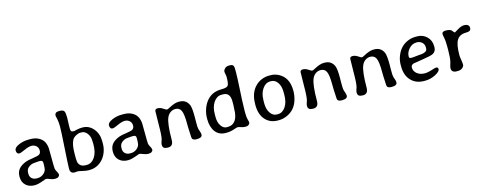

<svg xmlns="http://www.w3.org/2000/svg" viewBox="-28 -1397 5285 2095"><g transform="rotate(-15 2614.5 -349.5)"><path d="M214.8 -61.5H227.5Q267.6 -61.5 298.1 -88.6Q328.6 -115.7 328.6 -151.4L329.6 -157.7V-164.1L330.6 -179.2V-207Q330.6 -235.4 301.8 -235.4H279.8L276.4 -234.9L257.3 -233.4Q243.7 -231.4 237.8 -231.4Q198.2 -231.4 164.6 -201.7Q141.1 -180.7 141.1 -142.1V-132.3Q141.1 -99.6 162.4 -80.6Q183.6 -61.5 214.8 -61.5ZM106 -373.5Q73.2 -373.5 73.2 -415.5Q73.2 -446.8 126.2 -470Q179.2 -493.2 236.3 -493.2H260.7Q310.1 -493.2 347.7 -474.9Q385.3 -456.5 405 -425.3Q424.8 -394 429.2 -343.8Q430.2 -332 430.2 -230Q430.2 -127.9 432.9 -112.5Q435.5 -97.2 448.5 -75.2Q461.4 -53.2 461.4 -39.1Q461.4 -24.9 448 -14.9Q434.6 -4.9 409.2 -4.9Q383.8 -4.9 354 -17.3Q324.2 -29.8 310.5 -29.8Q309.1 -29.8 261.7 -12.5Q214.4 4.9 181.6 4.9H170.9Q116.2 4.9 77.9 -29.8Q39.6 -64.5 39.6 -128.4Q39.6 -192.4 81.5 -228.3Q123.5 -264.2 183.6 -277.3Q201.7 -281.2 243.7 -287.6Q285.6 -293.9 300.8 -300.8Q327.1 -313 327.1 -346.9Q327.1 -380.9 304.7 -400.1Q282.2 -419.4 251.2 -419.4Q220.2 -419.4 169.9 -396.5Q119.6 -373.5 106 -373.5Z M769.5 -62H784.2Q837.4 -62 873.8 -115Q910.2 -168 910.2 -259.3V-274.9L909.7 -280.3L909.2 -290.5Q908.7 -295.9 908.7 -300.8Q908.7 -348.1 882.3 -384Q856 -419.9 817.9 -419.9H803.7Q779.8 -419.9 751.2 -403.3Q722.7 -386.7 710.9 -364.3Q685.1 -315.4 685.1 -210V-165Q686.5 -150.4 686.5 -140.6Q686.5 -105.5 708.3 -83.7Q730 -62 769.5 -62ZM705.6 -491.2Q705.6 -472.7 711.7 -463.4Q717.8 -454.1 744.1 -454.1Q744.6 -454.1 776.1 -461.4Q807.6 -468.8 841.3 -468.8Q914.1 -468.8 962.9 -411.1Q1011.7 -353.5 1011.7 -270.5V-235.4Q1011.7 -194.3 995.6 -148.4Q979 -102.5 948.7 -68.8Q886.7 -0.5 795.9 -0.5H785.2Q759.8 -0.5 719.7 -10.3Q679.7 -20 667.5 -20L634.8 -17.1Q584.5 -17.1 584.5 -67.4V-87.4Q584.5 -117.2 596.4 -304.7Q608.4 -492.2 608.4 -543.9Q608.4 -595.7 600.1 -629.9Q591.8 -664.1 591.8 -667Q591.8 -708 638.2 -708H647.9Q687.5 -708 698.2 -689.2Q709 -670.4 709 -619.6L706.5 -542L705.6 -520Z M1269 -61.5H1281.7Q1321.8 -61.5 1352.3 -88.6Q1382.8 -115.7 1382.8 -151.4L1383.8 -157.7V-164.1L1384.8 -179.2V-207Q1384.8 -235.4 1356 -235.4H1334L1330.6 -234.9L1311.5 -233.4Q1297.9 -231.4 1292 -231.4Q1252.4 -231.4 1218.8 -201.7Q1195.3 -180.7 1195.3 -142.1V-132.3Q1195.3 -99.6 1216.6 -80.6Q1237.8 -61.5 1269 -61.5ZM1160.2 -373.5Q1127.4 -373.5 1127.4 -415.5Q1127.4 -446.8 1180.4 -470Q1233.4 -493.2 1290.5 -493.2H1314.9Q1364.3 -493.2 1401.9 -474.9Q1439.5 -456.5 1459.2 -425.3Q1479 -394 1483.4 -343.8Q1484.4 -332 1484.4 -230Q1484.4 -127.9 1487.1 -112.5Q1489.7 -97.2 1502.7 -75.2Q1515.6 -53.2 1515.6 -39.1Q1515.6 -24.9 1502.2 -14.9Q1488.8 -4.9 1463.4 -4.9Q1438 -4.9 1408.2 -17.3Q1378.4 -29.8 1364.7 -29.8Q1363.3 -29.8 1315.9 -12.5Q1268.6 4.9 1235.8 4.9H1225.1Q1170.4 4.9 1132.1 -29.8Q1093.8 -64.5 1093.8 -128.4Q1093.8 -192.4 1135.7 -228.3Q1177.7 -264.2 1237.8 -277.3Q1255.9 -281.2 1297.9 -287.6Q1339.8 -293.9 1355 -300.8Q1381.3 -313 1381.3 -346.9Q1381.3 -380.9 1358.9 -400.1Q1336.4 -419.4 1305.4 -419.4Q1274.4 -419.4 1224.1 -396.5Q1173.8 -373.5 1160.2 -373.5Z M2077.1 -58.6Q2077.1 -22.5 2014.2 -22.5Q1978.5 -22.5 1966.3 -39.6Q1960.4 -47.9 1960.4 -78.6L1959 -109.9Q1955.6 -161.1 1955.6 -212.9Q1955.6 -324.7 1936.3 -363Q1917 -401.4 1871.6 -401.4Q1841.3 -401.4 1815.7 -383.3Q1790 -365.2 1776.4 -333Q1748 -267.1 1748 -89.4Q1748 -48.8 1732.7 -32.2Q1717.3 -15.6 1693.4 -15.6H1683.6Q1628.9 -15.6 1628.9 -59.1V-70.8Q1628.9 -76.2 1634.8 -94.2L1642.6 -116.7Q1654.3 -156.2 1654.3 -286.1L1656.7 -431.2Q1656.7 -459 1687 -459Q1717.3 -459 1746.8 -439Q1776.4 -418.9 1784.4 -418.9Q1792.5 -418.9 1813 -430.2Q1881.8 -467.8 1923.3 -467.8H1936Q2010.7 -467.8 2041 -400.4Q2055.7 -368.7 2055.7 -263.7V-260.3Q2055.7 -251.5 2055.2 -242.7Q2055.2 -218.8 2055.2 -217.8Q2055.2 -208.5 2055.2 -199.7Q2055.2 -192.9 2055.2 -186.5Q2055.2 -148.9 2057.6 -135.3Q2061 -116.7 2068.8 -96.7Q2077.1 -74.7 2077.1 -58.6Z M2274.4 -236.8V-199.7Q2274.4 -141.6 2301 -102.8Q2327.6 -64 2363.8 -64H2377.4Q2433.1 -64 2463.6 -108.4Q2494.1 -152.8 2494.1 -240.7Q2495.1 -251.5 2495.1 -256.3L2496.1 -266.1L2496.6 -286.6V-321.3Q2496.6 -420.9 2417 -420.9H2397.9Q2346.2 -420.9 2310.3 -368.7Q2274.4 -316.4 2274.4 -236.8ZM2180.7 -214.4Q2180.7 -265.1 2198.7 -317.9Q2216.8 -370.6 2249.5 -408Q2282.2 -445.3 2323.2 -462.2Q2364.3 -479 2420.7 -479Q2477.1 -479 2490.7 -499.8Q2504.4 -520.5 2504.4 -591.8Q2504.4 -605 2500 -627Q2495.6 -648.9 2495.6 -652.3Q2495.6 -673.3 2513.7 -690.7Q2531.7 -708 2561 -708H2570.8Q2593.8 -708 2605 -697.3Q2616.2 -686.5 2616.2 -652.3V-606.9L2615.2 -584Q2614.7 -572.3 2614.7 -550Q2614.7 -527.8 2607.4 -408.2Q2600.1 -288.6 2600.1 -243.7L2599.6 -231.9Q2599.1 -220.2 2599.1 -209.5L2598.6 -198.2Q2598.6 -198.2 2598.6 -160.2Q2598.6 -110.8 2606.4 -85.9Q2614.3 -61 2614.3 -50.3Q2614.3 -39.6 2602.1 -27.8Q2589.8 -16.1 2564.2 -16.1Q2538.6 -16.1 2514.6 -24.7Q2490.7 -33.2 2479.5 -33.2Q2468.3 -33.2 2450.2 -26.4Q2395.5 -6.3 2350.1 -6.3Q2349.1 -6.3 2348.1 -6.3H2336.9Q2263.2 -6.3 2221.9 -60.3Q2180.7 -114.3 2180.7 -202.1Z M2826.2 -206.1Q2826.2 -142.1 2855.5 -99.6Q2884.8 -57.1 2927.2 -57.1H2941.9Q2992.2 -57.1 3027.1 -107.9Q3062 -158.7 3062 -243.2V-275.4Q3062 -340.8 3033.4 -382.6Q3004.9 -424.3 2960 -424.3H2950.2Q2897.9 -424.3 2862.5 -372.6Q2827.1 -320.8 2827.1 -249L2826.2 -237.8ZM2936.5 9.3H2920.9Q2835.4 9.3 2781.7 -50.3Q2728 -109.9 2728 -219.2L2728.5 -227.5Q2728.5 -347.7 2792 -417Q2825.2 -453.6 2867.9 -470.9Q2910.6 -488.3 2949.2 -488.3H2973.1Q3016.1 -488.3 3055.7 -469.2Q3168.9 -414.6 3168.9 -263.2V-255.4Q3168.5 -206.1 3152.8 -155.3Q3121.6 -55.2 3032.7 -13.7Q2983.4 9.3 2936.5 9.3Z M3717.8 -58.6Q3717.8 -22.5 3654.8 -22.5Q3619.1 -22.5 3606.9 -39.6Q3601.1 -47.9 3601.1 -78.6L3599.6 -109.9Q3596.2 -161.1 3596.2 -212.9Q3596.2 -324.7 3576.9 -363Q3557.6 -401.4 3512.2 -401.4Q3481.9 -401.4 3456.3 -383.3Q3430.7 -365.2 3417 -333Q3388.7 -267.1 3388.7 -89.4Q3388.7 -48.8 3373.3 -32.2Q3357.9 -15.6 3334 -15.6H3324.2Q3269.5 -15.6 3269.5 -59.1V-70.8Q3269.5 -76.2 3275.4 -94.2L3283.2 -116.7Q3294.9 -156.2 3294.9 -286.1L3297.4 -431.2Q3297.4 -459 3327.6 -459Q3357.9 -459 3387.5 -439Q3417 -418.9 3425 -418.9Q3433.1 -418.9 3453.6 -430.2Q3522.5 -467.8 3564 -467.8H3576.7Q3651.4 -467.8 3681.6 -400.4Q3696.3 -368.7 3696.3 -263.7V-260.3Q3696.3 -251.5 3695.8 -242.7Q3695.8 -218.8 3695.8 -217.8Q3695.8 -208.5 3695.8 -199.7Q3695.8 -192.9 3695.8 -186.5Q3695.8 -148.9 3698.2 -135.3Q3701.7 -116.7 3709.5 -96.7Q3717.8 -74.7 3717.8 -58.6Z M4278.8 -58.6Q4278.8 -22.5 4215.8 -22.5Q4180.2 -22.5 4168 -39.6Q4162.1 -47.9 4162.1 -78.6L4160.6 -109.9Q4157.2 -161.1 4157.2 -212.9Q4157.2 -324.7 4137.9 -363Q4118.7 -401.4 4073.2 -401.4Q4043 -401.4 4017.3 -383.3Q3991.7 -365.2 3978 -333Q3949.7 -267.1 3949.7 -89.4Q3949.7 -48.8 3934.3 -32.2Q3918.9 -15.6 3895 -15.6H3885.3Q3830.6 -15.6 3830.6 -59.1V-70.8Q3830.6 -76.2 3836.4 -94.2L3844.2 -116.7Q3856 -156.2 3856 -286.1L3858.4 -431.2Q3858.4 -459 3888.7 -459Q3918.9 -459 3948.5 -439Q3978 -418.9 3986.1 -418.9Q3994.1 -418.9 4014.6 -430.2Q4083.5 -467.8 4125 -467.8H4137.7Q4212.4 -467.8 4242.7 -400.4Q4257.3 -368.7 4257.3 -263.7V-260.3Q4257.3 -251.5 4256.8 -242.7Q4256.8 -218.8 4256.8 -217.8Q4256.8 -208.5 4256.8 -199.7Q4256.8 -192.9 4256.8 -186.5Q4256.8 -148.9 4259.3 -135.3Q4262.7 -116.7 4270.5 -96.7Q4278.8 -74.7 4278.8 -58.6Z M4481 -296.9V-289.1Q4481 -274.4 4507.8 -274.4H4519.5L4522.5 -274.9L4546.4 -276.9Q4584 -282.2 4595.2 -282.2Q4648.4 -282.2 4675.3 -302.2Q4688 -312 4688 -336.9V-342.3Q4688 -378.9 4663.8 -400.4Q4639.6 -421.9 4606 -421.9H4602.5L4599.6 -421.4Q4552.2 -421.4 4516.6 -381.3Q4481 -341.3 4481 -296.9ZM4587.4 6.3H4576.7Q4483.4 6.3 4428.2 -53Q4373 -112.3 4373 -211.4V-232.9Q4373 -280.3 4391.6 -329.1Q4429.2 -426.8 4514.2 -463.9Q4559.1 -483.9 4605.5 -483.9H4626.5Q4690.4 -483.9 4734.6 -441.2Q4778.8 -398.4 4778.8 -331.1V-321.3Q4778.8 -273.4 4740.7 -253.4Q4714.4 -239.3 4617.7 -225.1Q4521 -210.9 4512.2 -208Q4482.9 -197.8 4482.9 -168.9Q4482.9 -128.9 4517.1 -100.6Q4551.3 -72.3 4608.9 -72.3Q4635.7 -72.3 4682.1 -86.9Q4728.5 -101.6 4735.8 -101.6Q4760.7 -101.6 4760.7 -80.1Q4760.7 -51.3 4704.6 -22.5Q4648.4 6.3 4587.4 6.3Z M4915.5 -253.9V-291.5Q4915.5 -359.4 4908.2 -390.9Q4900.9 -422.4 4900.9 -435.1Q4900.9 -464.8 4944.3 -464.8Q4987.8 -464.8 5007.3 -448.7Q5012.7 -444.3 5021.2 -431.6Q5029.8 -418.9 5036.6 -418.9Q5038.1 -418.9 5079.1 -443.8Q5120.1 -468.8 5149.4 -468.8H5156.7Q5180.7 -468.8 5194.8 -457.3Q5209 -445.8 5209 -429.2V-422.9Q5209 -402.8 5195.1 -394Q5181.2 -385.3 5150.9 -385.3Q5082 -385.3 5050.5 -336.9Q5019 -288.6 5019 -166Q5019 -148.4 5025.1 -111.8Q5031.2 -75.2 5031.2 -56.6Q5031.2 -38.1 5011.2 -21Q4991.2 -3.9 4960.4 -3.9H4943.8Q4917 -3.9 4902.6 -16.8Q4888.2 -29.8 4888.2 -48.6Q4888.2 -67.4 4895 -86.9Q4913.6 -139.6 4913.6 -203.1Q4915.5 -238.3 4915.5 -253.9Z"/></g></svg>

Font: Averia Gruesa Libre
Style: Regular
Weight: 400
Italic angle: -1.70001°
Version: Version 1.002